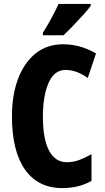

<svg xmlns="http://www.w3.org/2000/svg" viewBox="-20 -950 534 980"><path d="M314 -593Q257 -593 228 -527Q199 -461 199 -355Q199 -240 230.5 -181Q262 -122 321 -122Q355 -122 386 -134Q417 -146 447 -163V-27Q384 10 298 10Q174 10 107.5 -84.5Q41 -179 41 -356Q41 -464 72 -547Q103 -630 161.5 -677Q220 -724 302 -724Q391 -724 470 -677L428 -552Q401 -571 373 -582Q345 -593 314 -593ZM443 -920Q430 -902 406 -875.5Q382 -849 355 -820.5Q328 -792 304 -770H199V-783Q224 -823 244 -860Q264 -897 279 -930H443Z"/></svg>

Font: Noto Sans Myanmar UI ExtraCondensed ExtraBold
Style: Regular
Weight: 800
Width: 2
Designer: Monotype Design Team
Foundry: Monotype Imaging Inc.
Version: Version 2.103; ttfautohint (v1.8.4.7-5d5b)